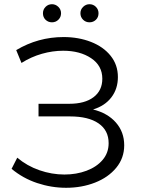

<svg xmlns="http://www.w3.org/2000/svg" viewBox="-20 -886 676 912"><path d="M570 -196Q570 -135 532 -89Q494 -43 431 -18.5Q368 6 294 6Q224 6 156.5 -16.5Q89 -39 35 -84L62 -137Q108 -98 167 -77.5Q226 -57 286 -57Q343 -57 391 -75Q439 -93 467.5 -126.5Q496 -160 496 -206Q496 -267 448 -300Q400 -333 313 -333H163V-393H309Q383 -393 424.5 -424.5Q466 -456 466 -512Q466 -574 413 -609.5Q360 -645 280 -645Q230 -645 179 -630.5Q128 -616 82 -587L57 -648Q161 -710 282 -710Q353 -710 412 -687Q471 -664 505.5 -621Q540 -578 540 -520Q540 -464 509 -423.5Q478 -383 422 -366Q491 -349 530.5 -304Q570 -259 570 -196ZM184 -823Q184 -841 196.5 -853.5Q209 -866 227 -866Q244 -866 257 -853.5Q270 -841 270 -823Q270 -805 257.5 -792.5Q245 -780 227 -780Q209 -780 196.5 -792Q184 -804 184 -823ZM405 -866Q423 -866 435.5 -853.5Q448 -841 448 -823Q448 -804 435.5 -792Q423 -780 405 -780Q387 -780 374.5 -792.5Q362 -805 362 -823Q362 -841 375 -853.5Q388 -866 405 -866Z"/></svg>

Font: APTA Sans Regular
Style: Regular
Weight: 400
Version: Version 7.200